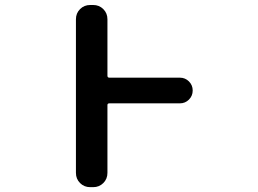

<svg xmlns="http://www.w3.org/2000/svg" viewBox="-20 -775 1040 774"><path d="M343.8 -20.5Q319.3 -20.5 302.7 -37.1Q286.1 -53.7 286.1 -78.1V-697.3Q286.1 -721.7 302.7 -738.3Q319.3 -754.9 343.8 -754.9H355.5Q379.9 -754.9 396.5 -738.3Q413.1 -721.7 413.1 -697.3V-469.7Q413.1 -461.9 420.9 -461.9H705.1Q726.6 -461.9 741.7 -446.8Q756.8 -431.6 756.8 -410.2Q756.8 -388.7 741.7 -373.5Q726.6 -358.4 705.1 -358.4H420.9Q413.1 -358.4 413.1 -351.6V-78.1Q413.1 -53.7 396.5 -37.1Q379.9 -20.5 355.5 -20.5Z"/></svg>

Font: Rounded Mgen+ 1m medium
Style: Regular
Weight: 500
Designer: [Source Han Sans]
Ryoko NISHIZUKA  (kana & ideographs); Paul D. Hunt (Latin, Greek & Cyrillic); Wenlong ZHANG  (bopomofo
Version: Version 1.059.20150602